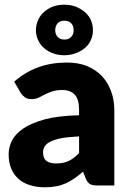

<svg xmlns="http://www.w3.org/2000/svg" viewBox="-20 -797 557 825"><path d="M319.8 -139.2V-210.9Q272 -208.5 243.7 -203.1Q214.8 -197.3 195.8 -188Q179.2 -179.7 171.9 -167.5Q165 -156.2 165 -142.6Q165 -116.2 179.7 -105.5Q193.4 -94.7 222.2 -94.7Q252 -94.7 274.4 -105Q294.9 -114.3 319.8 -139.2ZM68.8 -397.9 41 -446.3Q90.3 -488.8 145.5 -508.3Q201.2 -528.3 268.1 -528.3Q314.9 -528.3 353 -513.7Q392.1 -497.1 417 -471.2Q442.9 -443.8 457 -405.8Q471.2 -367.7 471.2 -324.2V0H399.9Q377.9 0 367.2 -5.9Q355.5 -12.2 348.1 -30.8L336.9 -59.6Q315.4 -41 299.3 -30.3Q277.8 -15.6 262.7 -9.3Q241.7 0 221.7 3.4Q199.7 7.8 172.9 7.8Q136.7 7.8 108.4 -1.5Q80.1 -9.8 59.6 -28.3Q38.6 -46.9 27.8 -73.7Q17.1 -99.6 17.1 -134.8Q17.1 -163.1 30.8 -191.9Q44.4 -219.7 79.6 -244.6Q114.3 -268.1 172.4 -284.2Q228 -299.3 319.8 -301.8V-324.2Q319.8 -370.1 301.3 -390.1Q282.7 -410.2 248 -410.2Q222.2 -410.2 203.1 -403.8Q184.6 -397.5 171.9 -390.6Q153.3 -380.9 145 -377Q132.8 -371.1 113.8 -371.1Q97.7 -371.1 86.9 -378.9Q75.2 -387.7 68.8 -397.9ZM134.3 -667Q134.3 -690.4 144.5 -712.4Q154.3 -733.4 170.9 -747.1Q189 -762.2 209.5 -769.5Q231.4 -776.9 255.4 -776.9Q280.3 -776.9 302.7 -769.5Q322.8 -762.2 342.3 -747.1Q359.9 -732.9 369.6 -712.4Q379.4 -691.4 379.4 -667Q379.4 -643.6 369.6 -623Q360.4 -603 342.3 -588.9Q323.7 -574.2 302.7 -567.4Q280.8 -559.6 255.4 -559.6Q231 -559.6 209.5 -567.4Q188.5 -574.2 170.9 -588.9Q153.8 -603 144.5 -623Q134.3 -644.5 134.3 -667ZM217.3 -667Q217.3 -650.4 227.5 -638.7Q237.8 -627 257.3 -627Q275.4 -627 286.1 -638.7Q296.4 -649.4 296.4 -667Q296.4 -685.5 286.1 -696.8Q275.9 -708 257.3 -708Q237.3 -708 227.5 -696.8Q217.3 -685.1 217.3 -667Z"/></svg>

Font: Lato-ExtraBold
Style: Regular
Weight: 500
Designer: Lukasz Dziedzic with Adam Twardoch and Botio Nikoltchev
Foundry: tyPoland Lukasz Dziedzic
Version: ""